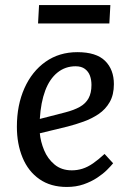

<svg xmlns="http://www.w3.org/2000/svg" viewBox="-20 -728 517 762"><path d="M287 -521Q362 -521 397 -486.5Q432 -452 432 -394Q432 -352 415.5 -323Q399 -294 371.5 -275.5Q344 -257 312 -245.5Q280 -234 249 -226L138 -199Q141 -166 155 -132Q169 -98 196.5 -75Q224 -52 265 -52Q287 -52 307.5 -58.5Q328 -65 349 -79.5Q370 -94 395 -117L429 -80Q420 -69 404.5 -53.5Q389 -38 365.5 -22.5Q342 -7 312 3.5Q282 14 245 14Q181 14 136.5 -17Q92 -48 69.5 -102.5Q47 -157 47 -225Q47 -311 77 -378Q107 -445 161 -483Q215 -521 287 -521ZM343 -391Q343 -411 337 -427.5Q331 -444 317 -454.5Q303 -465 280 -465Q239 -465 208 -440Q177 -415 159.5 -368.5Q142 -322 138 -256L239 -282Q274 -291 297 -304Q320 -317 331.5 -338Q343 -359 343 -391ZM135 -708H418L414 -635H131Z"/></svg>

Font: Literata
Style: Italic
Weight: 400
Italic angle: -2°
Designer: Latin by Veronika Burian and Jose Scaglione. Greek by Irene Vlachou. Cyrillic by Vera Evstafieva
Foundry: TypeTogether
Version: Version 3.103;gftools[0.9.29]